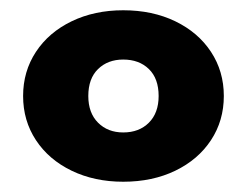

<svg xmlns="http://www.w3.org/2000/svg" viewBox="-20 -771 481 374"><path d="M25 -584Q25 -632 50 -670Q75 -708 119.5 -729.5Q164 -751 220 -751Q277 -751 321.5 -729.5Q366 -708 391 -670Q416 -632 416 -584Q416 -536 391 -498Q366 -460 321.5 -438.5Q277 -417 220 -417Q164 -417 119.5 -438.5Q75 -460 50 -498Q25 -536 25 -584ZM289 -584Q289 -618 270 -636.5Q251 -655 220 -655Q190 -655 171 -636.5Q152 -618 152 -584Q152 -551 171 -532Q190 -513 220 -513Q251 -513 270 -532Q289 -551 289 -584Z"/></svg>

Font: Chess Sans ExtraBold
Style: Regular
Weight: 800
Designer: Wolf Bōese
Foundry: Wolf Bōese
Version: Version 7.223